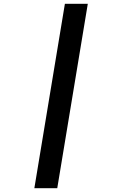

<svg xmlns="http://www.w3.org/2000/svg" viewBox="-20 -843 640 1006"><path d="M160 143 320 -823H440L280 143Z"/></svg>

Font: Iosevka Custom Oblique
Style: Bold
Weight: 700
Italic angle: -9°
Monospace: yes
Designer: Belleve Invis
Foundry: Belleve Invis
Version: Version 30.1.2; ttfautohint (v1.8.4)